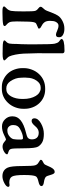

<svg xmlns="http://www.w3.org/2000/svg" viewBox="682 -1414 740 2145"><g transform="rotate(90 1052.5 -341.0)"><path d="M270.5 -23.9Q270.5 -9.3 250 -5.4Q213.4 2 123.5 2H99.6Q50.8 2 50.8 -16.6Q50.8 -22.5 72.8 -43.5Q94.7 -64.5 100.8 -94.2Q106.9 -124 106.9 -232.9Q106.9 -341.8 101.3 -361.8Q95.7 -381.8 75.4 -396.5Q55.2 -411.1 55.2 -424.3Q55.2 -437.5 73.7 -455.3Q92.3 -473.1 99.6 -493.7Q140.1 -604.5 163.1 -630.1Q186 -655.8 222.2 -672.6Q258.3 -689.5 295.4 -689.5H307.6Q340.8 -689.5 367.9 -674.6Q395 -659.7 395 -635.7V-625.5Q395 -595.7 366.2 -595.7Q351.1 -595.7 321 -609.9Q291 -624 265.1 -624Q239.3 -624 223.1 -592.3Q212.4 -571.3 212.4 -529.5Q212.4 -487.8 228.8 -466.8Q245.1 -445.8 272.2 -433.1Q299.3 -420.4 299.3 -404.3Q299.3 -397.5 269.8 -387Q240.2 -376.5 233.4 -364.3Q220.7 -341.8 220.7 -253.9L218.8 -159.7Q218.8 -98.1 227.1 -78.6Q235.4 -59.1 252.9 -45.4Q270.5 -31.7 270.5 -23.9Z M654.3 -19Q654.3 0.5 580.6 0.5H571.3L561.5 0H542L532.2 -0.5H512.7Q430.7 -0.5 430.7 -19.5Q430.7 -26.9 446.3 -40.8Q461.9 -54.7 466.3 -77.1Q470.7 -99.6 470.7 -162.1L473.1 -210.9Q474.1 -230.5 474.1 -261.2L474.6 -281.7V-374Q474.6 -550.3 467.5 -581.5Q460.4 -612.8 446.8 -627Q443.4 -630.4 429.2 -640.9Q415 -651.4 415 -657.2Q415 -690.9 541 -690.9H549.3Q570.3 -690.9 574.7 -672.9V-467.3L574.2 -436.5V-385.3L577.1 -285.6Q577.1 -181.6 599.1 -103.5Q608.9 -69.3 622.1 -56.6Q654.3 -25.9 654.3 -19Z M1085 -219.2V-231.4Q1085 -313 1051.3 -370.1Q1036.1 -396 1012.9 -410.4Q989.7 -424.8 970.2 -424.8H955.6Q911.6 -424.8 879.6 -378.2Q847.7 -331.5 847.7 -270L846.7 -258.3L846.2 -240.7V-234.4L846.7 -228.5L847.2 -216.8Q847.7 -210.9 847.7 -205.1Q847.7 -143.6 887.7 -85.4Q918.5 -41 966.8 -41H972.2L977.1 -41.5Q1026.4 -41.5 1055.7 -93.5Q1085 -145.5 1085 -219.2ZM1194.8 -250V-225.6Q1194.8 -183.6 1177.7 -138.9Q1160.6 -94.2 1128.9 -60.5Q1063.5 8.8 972.7 8.8H949.2Q905.3 8.8 867.7 -9.3Q786.1 -48.3 755.9 -132.8Q740.7 -175.3 740.7 -215.8V-240.2Q740.7 -282.2 757.8 -327.1Q774.9 -373 807.6 -407.2Q872.1 -475.1 968.8 -475.1H970.2H978Q1066.9 -475.1 1128.9 -413.1Q1161.1 -380.9 1178 -336.7Q1194.8 -292.5 1194.8 -250Z M1538.6 -203.1Q1538.6 -227.5 1522.9 -227.5L1520.5 -227.1H1518.1Q1479.5 -227.1 1418 -192.9Q1377 -169.9 1377 -125V-110.8Q1377 -89.4 1392.8 -71Q1408.7 -52.7 1435.1 -52.7H1440.9L1443.4 -53.2Q1476.1 -53.2 1505.9 -79.1Q1535.2 -105 1535.2 -132.3Q1537.1 -142.1 1537.1 -148.9L1537.6 -154.8L1538.6 -177.7ZM1703.6 -50.3Q1703.6 -33.7 1674.6 -16.4Q1645.5 1 1616.9 1Q1588.4 1 1565.9 -18.3Q1543.5 -37.6 1537.4 -37.6Q1531.2 -37.6 1485.1 -15.1Q1439 7.3 1392.1 7.3Q1345.2 7.3 1312.3 -26.6Q1279.3 -60.5 1279.3 -103.5V-114.3Q1279.3 -215.8 1460.4 -260.3Q1501.5 -270.5 1512.7 -277.3Q1536.6 -292 1536.6 -326.9Q1536.6 -361.8 1518.1 -382.6Q1499.5 -403.3 1460.7 -403.3Q1421.9 -403.3 1388.9 -363.5Q1356 -323.7 1331.5 -323.7Q1301.3 -323.7 1301.3 -355Q1301.3 -396.5 1357.9 -428.5Q1414.6 -460.4 1474.4 -460.4Q1534.2 -460.4 1566.2 -443.6Q1598.1 -426.8 1617.2 -396.5Q1636.2 -366.2 1636.2 -239Q1636.2 -111.8 1643.8 -92.3Q1651.4 -72.8 1669.9 -67.4Q1703.6 -57.6 1703.6 -50.3Z M2046.4 -77.1Q2066.9 -77.1 2066.9 -62Q2066.9 -41.5 2025.9 -19.5Q1984.9 2.4 1947.8 2.4Q1878.9 2.4 1852.1 -56.6Q1834.5 -95.2 1834.5 -217.3Q1834.5 -339.4 1825.9 -363.8Q1817.4 -388.2 1799.3 -398.4Q1764.6 -418.5 1764.6 -425.8Q1764.6 -436.5 1773.9 -442.4Q1783.2 -448.2 1795.7 -454.6Q1808.1 -460.9 1814 -467.3Q1819.8 -473.6 1831.8 -501.2Q1843.8 -528.8 1847.2 -535.2Q1870.6 -581.1 1897 -581.1H1903.8Q1920.9 -581.1 1933.3 -536.9Q1945.8 -492.7 1952.6 -485.4Q1968.8 -467.8 2013.7 -461.4Q2058.6 -455.1 2058.6 -433.1Q2058.6 -411.1 2009.3 -400.4Q1960 -389.6 1949.7 -371.1Q1934.6 -343.8 1934.6 -239.5Q1934.6 -135.3 1952.1 -104.7Q1969.7 -74.2 2019 -74.2Q2041 -77.1 2046.4 -77.1Z"/></g></svg>

Font: Averia Serif
Style: Regular
Weight: 500
Version: Version 1.0